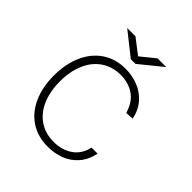

<svg xmlns="http://www.w3.org/2000/svg" viewBox="-187 -798 935 935"><g transform="rotate(45 280.0 -331.0)"><path d="M485 -379 443 -377Q426.5 -435 386.8 -462Q347 -489 294 -489Q237 -489 194.2 -460.2Q151.5 -431.5 128.8 -379Q106 -326.5 106 -258Q106 -188.5 128.5 -136.2Q151 -84 193.2 -55.5Q235.5 -27 293 -27Q349 -27 390 -55Q431 -83 443 -138H485Q473.5 -85.5 444 -52.5Q414.5 -19.5 374.5 -4.8Q334.5 10 289 10Q220 10 169.5 -23.2Q119 -56.5 92 -116.8Q65 -177 65 -256Q65 -335.5 92 -397Q119 -458.5 169.8 -492.8Q220.5 -527 289 -527Q334.5 -527 375.2 -511.2Q416 -495.5 445.5 -462.2Q475 -429 485 -379ZM423 -672.5 306 -577.5H274L154 -672.5H211L289 -612.5L363 -672.5Z"/></g></svg>

Font: Public Sans VF
Style: Regular
Weight: 400
Designer: Pablo Impallari, Rodrigo Fuenzalida (Modified by Dan O. Williams and USWDS)
Version: Version 1.003